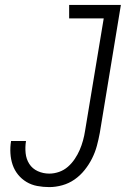

<svg xmlns="http://www.w3.org/2000/svg" viewBox="-20 -755 540 783"><path d="M181 8Q156 8 132 3.5Q108 -1 88 -13Q68 -25 53.5 -43Q39 -61 31.5 -83Q24 -105 22.5 -130Q21 -155 25 -179Q25 -179 25 -179Q25 -179 25 -180Q25 -180 25 -180Q25 -180 25 -180H86Q82 -155 84.5 -130.5Q87 -106 99.5 -86.5Q112 -67 134 -57Q156 -47 181 -47Q201 -47 221 -54Q241 -61 257 -75Q273 -89 285 -107Q297 -125 305 -143.5Q313 -162 318.5 -182Q324 -202 327 -222L403 -680H262V-735H473L387 -213Q382 -186 375 -160Q368 -134 355.5 -109Q343 -84 325 -61.5Q307 -39 284 -23Q261 -7 234 0.5Q207 8 181 8Z"/></svg>

Font: Iosevka Curly Slab LtObl
Style: Regular
Weight: 300
Italic angle: -9°
Monospace: yes
Designer: Belleve Invis
Foundry: Belleve Invis
Version: Version 11.0.0; ttfautohint (v1.8.3)